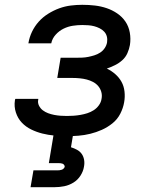

<svg xmlns="http://www.w3.org/2000/svg" viewBox="-20 -558 640 798"><path d="M258 8Q232 8 206 5.5Q180 3 156 -3Q132 -9 109.5 -20Q87 -31 70.5 -48.5Q54 -66 46 -90.5Q38 -115 42 -141Q42 -142 42.5 -144Q43 -146 44 -147H139Q139 -147 139 -146Q139 -145 139 -144Q136 -131 142 -119Q148 -107 158 -99.5Q168 -92 180 -87.5Q192 -83 205 -80.5Q218 -78 231 -77Q244 -76 258 -76Q272 -76 286 -77Q300 -78 314.5 -80.5Q329 -83 343 -87.5Q357 -92 369.5 -100Q382 -108 391 -120.5Q400 -133 402 -147Q405 -162 401 -176Q397 -190 388 -200.5Q379 -211 366.5 -217.5Q354 -224 340.5 -227.5Q327 -231 312 -232.5Q297 -234 282 -234H218L232 -318H296Q309 -318 321.5 -318.5Q334 -319 346.5 -321.5Q359 -324 372 -328Q385 -332 396.5 -339.5Q408 -347 415.5 -358.5Q423 -370 425 -382Q427 -395 424 -406.5Q421 -418 413 -426.5Q405 -435 394 -440.5Q383 -446 371.5 -449Q360 -452 347.5 -453Q335 -454 322 -454Q303 -454 283 -451Q263 -448 244.5 -439Q226 -430 211.5 -414Q197 -398 193 -378H98Q102 -403 113 -426Q124 -449 141 -468Q158 -487 180.5 -501Q203 -515 226.5 -523.5Q250 -532 274 -535Q298 -538 322 -538Q349 -538 374.5 -535Q400 -532 423.5 -524Q447 -516 467.5 -502Q488 -488 501.5 -468Q515 -448 519.5 -422.5Q524 -397 520 -371Q517 -354 509.5 -337Q502 -320 488 -307.5Q474 -295 457.5 -287Q441 -279 424 -273Q443 -264 459 -250Q475 -236 485 -218Q495 -200 497.5 -177.5Q500 -155 496 -133Q492 -109 480 -85.5Q468 -62 447.5 -45.5Q427 -29 403.5 -18.5Q380 -8 355.5 -2Q331 4 306.5 6Q282 8 258 8ZM107 220 119 150H219Q223 150 227.5 149.5Q232 149 236.5 147.5Q241 146 244.5 142.5Q248 139 249 135Q249 131 246.5 127.5Q244 124 240.5 122.5Q237 121 232.5 120.5Q228 120 224 120H183L203 0H284L275 54Q288 58 300 64.5Q312 71 319.5 81.5Q327 92 329.5 106Q332 120 329 135Q326 154 314.5 172Q303 190 285 201Q267 212 247 216Q227 220 207 220Z"/></svg>

Font: Iosevka Curly Medium Extended
Style: Italic
Weight: 500
Width: 7
Italic angle: -9°
Monospace: yes
Designer: Belleve Invis
Foundry: Belleve Invis
Version: Version 11.1.0; ttfautohint (v1.8.3)